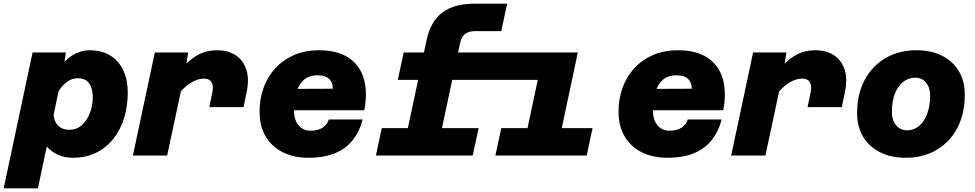

<svg xmlns="http://www.w3.org/2000/svg" viewBox="-74 -845 5294 1043"><path d="M412 -572Q480 -572 526.5 -542.5Q573 -513 596.5 -461.5Q620 -410 620 -342Q620 -269 600.5 -205Q581 -141 542.5 -92Q504 -43 448.5 -15.5Q393 12 320 12Q276 12 240.5 -4.5Q205 -21 180 -49L132 178H-54L103 -560H284L276 -509Q303 -538 338.5 -555Q374 -572 412 -572ZM301 -140Q343 -140 371.5 -166Q400 -192 415 -232.5Q430 -273 430 -315Q430 -345 422 -369Q414 -393 396.5 -406.5Q379 -420 350 -420Q316 -420 289.5 -400Q263 -380 244 -349L217 -219Q221 -183 243 -161.5Q265 -140 301 -140Z M1063 -263 1079 -341Q1087 -376 1076 -397Q1065 -418 1032 -418Q999 -418 960.5 -394Q922 -370 877 -312L889 -449Q924 -488 956 -515.5Q988 -543 1024 -557.5Q1060 -572 1106 -572Q1166 -572 1207 -544.5Q1248 -517 1264.5 -465.5Q1281 -414 1265 -341L1249 -263ZM648 0 767 -560H948L935 -473L834 0Z M1600 12Q1524 12 1464 -17Q1404 -46 1370 -102.5Q1336 -159 1336 -240Q1336 -306 1357 -366Q1378 -426 1419.5 -472Q1461 -518 1521 -545Q1581 -572 1660 -572Q1757 -572 1818 -532.5Q1879 -493 1901.5 -420Q1924 -347 1905 -246H1473L1499 -362L1734 -363Q1735 -395 1714.5 -415.5Q1694 -436 1652 -436Q1603 -436 1574.5 -409.5Q1546 -383 1534.5 -338.5Q1523 -294 1523 -243Q1523 -212 1533.5 -187.5Q1544 -163 1564.5 -149Q1585 -135 1612 -135Q1655 -135 1680 -152.5Q1705 -170 1712 -196H1896Q1881 -135 1845 -87.5Q1809 -40 1749 -14Q1689 12 1600 12Z M2481 -411 2513 -560H2796L2764 -411ZM2760 0 2879 -560H3065L2946 0ZM2617 0 2649 -149H3145L3113 0ZM2737 -411 2769 -560H2972L2940 -411ZM2110 0 2244 -630Q2266 -730 2329.5 -777.5Q2393 -825 2506 -825H2681L2649 -676H2511Q2473 -676 2453.5 -661.5Q2434 -647 2425 -610L2295 0ZM2087 -411 2119 -560H2552L2520 -411ZM1968 0 2000 -149H2526L2494 0Z M3550 12Q3474 12 3414 -17Q3354 -46 3320 -102.5Q3286 -159 3286 -240Q3286 -306 3307 -366Q3328 -426 3369.5 -472Q3411 -518 3471 -545Q3531 -572 3610 -572Q3707 -572 3768 -532.5Q3829 -493 3851.5 -420Q3874 -347 3855 -246H3423L3449 -362L3684 -363Q3685 -395 3664.5 -415.5Q3644 -436 3602 -436Q3553 -436 3524.5 -409.5Q3496 -383 3484.5 -338.5Q3473 -294 3473 -243Q3473 -212 3483.5 -187.5Q3494 -163 3514.5 -149Q3535 -135 3562 -135Q3605 -135 3630 -152.5Q3655 -170 3662 -196H3846Q3831 -135 3795 -87.5Q3759 -40 3699 -14Q3639 12 3550 12Z M4313 -263 4329 -341Q4337 -376 4326 -397Q4315 -418 4282 -418Q4249 -418 4210.5 -394Q4172 -370 4127 -312L4139 -449Q4174 -488 4206 -515.5Q4238 -543 4274 -557.5Q4310 -572 4356 -572Q4416 -572 4457 -544.5Q4498 -517 4514.5 -465.5Q4531 -414 4515 -341L4499 -263ZM3898 0 4017 -560H4198L4185 -473L4084 0Z M4846 12Q4766 12 4706.5 -18Q4647 -48 4614.5 -102.5Q4582 -157 4582 -230Q4582 -334 4623 -410.5Q4664 -487 4736.5 -529.5Q4809 -572 4905 -572Q4985 -572 5044 -542Q5103 -512 5135 -458Q5167 -404 5167 -331Q5167 -227 5126.5 -150Q5086 -73 5013.5 -30.5Q4941 12 4846 12ZM4853 -137Q4890 -137 4918 -160Q4946 -183 4962 -225Q4978 -267 4979 -323Q4979 -368 4957 -395.5Q4935 -423 4898 -423Q4861 -423 4832 -400Q4803 -377 4787 -335.5Q4771 -294 4771 -237Q4771 -207 4781 -185Q4791 -163 4809.5 -150Q4828 -137 4853 -137Z"/></svg>

Font: Azeret Mono Thin ExtraBold
Style: Italic
Weight: 800
Italic angle: -12°
Version: Version 1.002